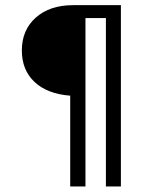

<svg xmlns="http://www.w3.org/2000/svg" viewBox="-20 -624 540 725"><path d="M255.9 -604.5H436.5V80.1H379.9V-555.7H302.7V80.1H245.1V-262.7Q158.2 -269.5 110.4 -314.5Q62.5 -359.4 62.5 -433.6Q62.5 -510.7 115.2 -557.6Q168 -604.5 255.9 -604.5Z"/></svg>

Font: BabelStone Coelbren y Beirdd
Style: Regular
Weight: 400
Designer: Andrew West
Foundry: BabelStone
Version: Version 1.00;September 27, 2022